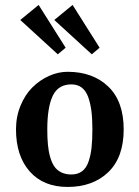

<svg xmlns="http://www.w3.org/2000/svg" viewBox="-20 -737 556 767"><path d="M43.9 0ZM377.9 -520ZM134.3 -717.3 242.2 -546.4 210.9 -520 61 -657.2ZM270 -717.3 377.9 -546.4 346.7 -520 196.8 -657.2ZM349.1 -220.2Q349.1 -262.2 345.2 -293.2Q341.3 -324.2 332.3 -349.4Q323.2 -374.5 306.4 -387.2Q289.6 -399.9 265.1 -399.9Q212.4 -399.9 190.7 -354.2Q168.9 -308.6 168.9 -220.2Q168.9 -185.5 171.4 -159.2Q173.8 -132.8 180.4 -109.6Q187 -86.4 197.5 -71.5Q208 -56.6 225.1 -48.3Q242.2 -40 265.1 -40Q290.5 -40 307.6 -52.7Q324.7 -65.4 333.5 -90.8Q342.3 -116.2 345.7 -146.7Q349.1 -177.2 349.1 -220.2ZM250 9.8Q153.3 9.8 98.6 -52.2Q43.9 -114.3 43.9 -220.2Q43.9 -271 62 -314.9Q80.1 -358.9 109.4 -387.9Q138.7 -417 175.5 -433.6Q212.4 -450.2 250 -450.2Q351.1 -450.2 412.6 -391.1Q474.1 -332 474.1 -220.2Q474.1 -108.4 412.6 -49.3Q351.1 9.8 250 9.8Z"/></svg>

Font: Pfennig
Style: Bold
Weight: 700
Version: Version 20120410 ; ttfautohint (v0.8)